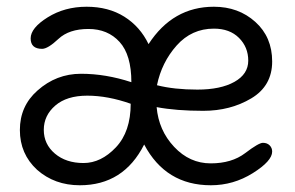

<svg xmlns="http://www.w3.org/2000/svg" viewBox="-20 -535 877 570"><path d="M368 -227Q300 -251 239 -251Q178 -251 144 -221.5Q110 -192 110 -149.5Q110 -107 143 -79Q176 -51 228 -51Q280 -51 324 -97.5Q368 -144 368 -227ZM445 -217Q451 -148 497 -99Q543 -50 605.5 -50Q668 -50 708 -80.5Q748 -111 760.5 -111Q773 -111 780.5 -103.5Q788 -96 788 -85Q788 -57 730.5 -21Q673 15 606 15Q472 15 408 -106Q347 15 217 15Q142 15 90 -31Q39 -78 39 -149Q39 -220 91 -266Q147 -316 220.5 -316Q294 -316 370 -291Q370 -372 335 -410.5Q300 -449 242.5 -449Q185 -449 153.5 -419.5Q122 -390 105 -390Q71 -390 71 -421Q71 -452 121.5 -483.5Q172 -515 237 -515Q302 -515 349 -485.5Q396 -456 421 -404Q493 -515 615 -515Q688 -515 738 -470Q788 -425 788 -352.5Q788 -280 726 -243Q664 -206 583.5 -206Q503 -206 445 -217ZM615 -450Q549 -450 504.5 -400Q460 -350 446 -282Q497 -269 566 -269Q635 -269 676 -292Q717 -315 717 -355Q717 -395 689.5 -422.5Q662 -450 615 -450Z"/></svg>

Font: Delius Swash Caps
Style: Regular
Weight: 400
Designer: Natalia Raices
Foundry: Natalia Raices
Version: Version 1.002